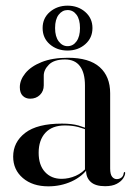

<svg xmlns="http://www.w3.org/2000/svg" viewBox="-20 -649 474 678"><path d="M284 -46.5V-50L280 -46.5V-347Q280 -392 262.2 -415.5Q244.5 -439 209.5 -439Q171 -439 152.8 -420.8Q134.5 -402.5 134.5 -382V-347.5Q134.5 -327 121 -313.8Q107.5 -300.5 86.5 -300.5Q70.5 -300.5 60.2 -310.8Q50 -321 50 -341Q50 -366.5 69.5 -390.5Q89 -414.5 127 -429.8Q165 -445 220 -445Q295 -445 332 -412Q369 -379 369 -319.5V-54Q369 -33.5 375.8 -25Q382.5 -16.5 392.5 -16.5Q401.5 -16.5 408.8 -22Q416 -27.5 417 -38.5Q417.5 -40 418.2 -40.8Q419 -41.5 420 -41.5Q421 -41.5 421.5 -40.8Q422 -40 422 -38.5Q422 -30 414.8 -19Q407.5 -8 392 0.2Q376.5 8.5 351 8.5Q317 8.5 300.5 -6.5Q284 -21.5 284 -46.5ZM26.5 -96Q26.5 -147 69 -179.8Q111.5 -212.5 199 -212.5Q234 -212.5 257.2 -205.8Q280.5 -199 300 -189.5L297 -186Q277 -195 256 -200.5Q235 -206 209 -206Q164 -206 140.2 -180Q116.5 -154 116.5 -109.5Q116.5 -66 138.8 -41.8Q161 -17.5 197.5 -17.5Q223 -17.5 247.5 -28.2Q272 -39 288.5 -60.5L293 -57.5Q270.5 -25.5 232.5 -8.2Q194.5 9 150.5 9Q95 9 60.8 -20.2Q26.5 -49.5 26.5 -96ZM218.5 -470.5Q181.5 -470.5 156 -492.5Q130.5 -514.5 130.5 -550Q130.5 -585 156.2 -607Q182 -629 218.5 -629Q255.5 -629 281 -606.8Q306.5 -584.5 306.5 -550Q306.5 -515 281 -492.8Q255.5 -470.5 218.5 -470.5ZM218.5 -613.5Q200 -613.5 187.2 -597Q174.5 -580.5 174.5 -550Q174.5 -520 187.2 -503Q200 -486 218.5 -486Q238 -486 250.2 -503Q262.5 -520 262.5 -550Q262.5 -580.5 250.2 -597Q238 -613.5 218.5 -613.5Z"/></svg>

Font: Fraunces 120pt
Style: Regular
Weight: 400
Version: Version 1.000;[b76b70a41]